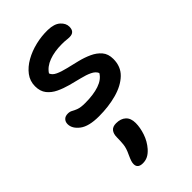

<svg xmlns="http://www.w3.org/2000/svg" viewBox="-258 -589 1022 1022"><g transform="rotate(-45 253.0 -78.0)"><path d="M188 10Q112 10 76 -17.5Q40 -45 40 -79Q40 -96 50.5 -107Q61 -118 81 -118Q96 -118 107 -111.5Q118 -105 135.5 -98.5Q153 -92 186 -92Q248 -92 291 -106.5Q334 -121 352 -152Q344 -171 320 -182.5Q296 -194 262.5 -202Q229 -210 194 -219.5Q159 -229 128.5 -243.5Q98 -258 79 -282Q60 -306 60 -344Q60 -383 83 -413.5Q106 -444 144 -465.5Q182 -487 228 -498Q274 -509 320 -508Q367 -507 390.5 -486Q414 -465 414 -439Q414 -399 376 -399Q363 -399 352 -400.5Q341 -402 319 -402Q264 -402 222.5 -386.5Q181 -371 161 -340Q167 -322 190.5 -311Q214 -300 248 -292Q282 -284 318.5 -275Q355 -266 386.5 -251.5Q418 -237 438 -213.5Q458 -190 458 -152Q458 -95 421 -59.5Q384 -24 322.5 -7Q261 10 188 10ZM177 352Q138 352 138 320Q138 310 141.5 299Q145 288 155 266Q171 233 173.5 208Q176 183 176 157Q176 130 188 115Q200 100 226 100Q261 100 281 118.5Q301 137 301 173Q301 207 288 246Q275 285 248 316Q231 335 214 343.5Q197 352 177 352Z"/></g></svg>

Font: Shantell Sans Normal
Style: Regular
Weight: 500
Designer: Stephen Nixon, Anya Danilova, Shantell Martin
Foundry: Arrow Type
Version: Version 1.009;[a7da0bfa3]